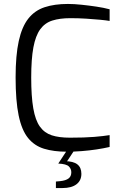

<svg xmlns="http://www.w3.org/2000/svg" viewBox="-20 -762 621 972"><path d="M318 6Q252 6 203 -9Q154 -24 122 -63.5Q90 -103 74.5 -177Q59 -251 59 -370Q59 -482 75 -554.5Q91 -627 123.5 -668Q156 -709 206 -725.5Q256 -742 324 -742Q355 -742 393 -738Q431 -734 468 -728.5Q505 -723 535 -715V-656Q518 -659 487 -662Q456 -665 416.5 -667.5Q377 -670 336 -670Q283 -670 245 -658Q207 -646 183.5 -613.5Q160 -581 149 -522Q138 -463 138 -369Q138 -274 148.5 -213.5Q159 -153 182 -121Q205 -89 242 -77Q279 -65 334 -65Q409 -65 457 -69Q505 -73 535 -78V-18Q505 -11 468.5 -5.5Q432 0 393.5 3Q355 6 318 6ZM263 190V157L285 155Q313 152 327 141.5Q341 131 341 110Q341 93 328.5 80.5Q316 68 275 66L308 54Q351 54 371.5 70Q392 86 392 118Q392 152 367 171Q342 190 296 190ZM275 66 327 -13H364L312 66Z"/></svg>

Font: Exo Thin
Style: Regular
Weight: 400
Version: Version 2.000